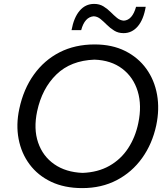

<svg xmlns="http://www.w3.org/2000/svg" viewBox="-20 -954 857 985"><path d="M402 11Q310.5 11 242.2 -21.5Q174 -54 131.8 -110.8Q89.5 -167.5 75.5 -241Q61.5 -314.5 79 -395.5Q100.5 -497 153.8 -571.2Q207 -645.5 286 -685.8Q365 -726 465.5 -726Q555 -726 622 -692.5Q689 -659 730.8 -601Q772.5 -543 785.8 -468.2Q799 -393.5 781.5 -310.5Q761 -215.5 709 -143Q657 -70.5 579 -29.8Q501 11 402 11ZM403.5 -67Q482.5 -70 541.2 -103.2Q600 -136.5 637.2 -193.2Q674.5 -250 689.5 -322.5Q708.5 -413 686.5 -485.5Q664.5 -558 607.2 -601.5Q550 -645 464.5 -648Q343 -643.5 269.2 -571.8Q195.5 -500 170.5 -383Q151.5 -293 175.5 -222.8Q199.5 -152.5 258.5 -111.5Q317.5 -70.5 403.5 -67ZM614 -784Q586.5 -784 566 -796.8Q545.5 -809.5 528.8 -826.2Q512 -843 496 -856.2Q480 -869.5 461 -870.5Q414.5 -867 396.5 -799.5H347Q359 -864.5 388.8 -899.2Q418.5 -934 463 -934Q490 -934 510.5 -921.5Q531 -909 547.8 -892Q564.5 -875 580.5 -862Q596.5 -849 615.5 -848Q659 -851 678 -919H727.5Q716.5 -853.5 686.8 -818.8Q657 -784 614 -784Z"/></svg>

Font: Commissioner Flair
Style: Italic
Weight: 400
Italic angle: -12°
Designer: Kostas Bartsokas
Foundry: Kostas Bartsokas
Version: Version 1.000; ttfautohint (v1.8.3)